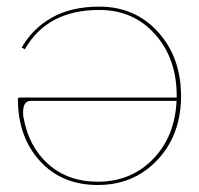

<svg xmlns="http://www.w3.org/2000/svg" viewBox="-20 -542 585 565"><path d="M32.7 -250Q32.7 -254.9 37.6 -254.9H500V-259.8Q500 -369.6 436.3 -441.2Q372.6 -512.7 272.5 -512.7Q118.7 -512.7 53.2 -397L43.9 -401.9Q75.2 -457.5 132.3 -490Q189.5 -522.5 272.5 -522.5Q377.4 -522.5 445.1 -447.8Q512.7 -373 512.7 -259.8V-249.5Q509.3 -139.2 440.4 -68.4Q371.6 2.4 267.6 2.4Q161.6 2.4 97.2 -68.6Q32.7 -139.6 32.7 -250ZM47.9 -210.9Q47.9 -202.1 49.3 -195.8Q64.5 -110.4 122.3 -58.8Q180.2 -7.3 267.6 -7.3Q365.2 -7.3 429.9 -73.5Q494.6 -139.6 499.5 -244.6V-245.1H70.3Q47.9 -245.1 47.9 -210.9Z"/></svg>

Font: Znikomit
Style: Regular
Weight: 100
Designer: gluk
Foundry: gluk
Version: Version 0.53